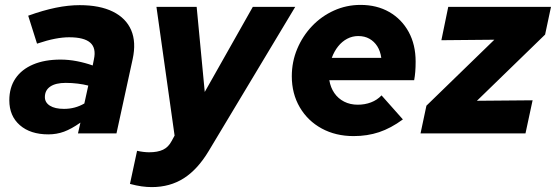

<svg xmlns="http://www.w3.org/2000/svg" viewBox="-20 -544 2267 783"><path d="M177 4Q104 4 61 -33.5Q18 -71 18 -135Q18 -187 43 -224Q68 -261 115 -281Q162 -301 227 -301Q260 -301 293.5 -294.5Q327 -288 358 -277L363 -302Q373 -348 348 -370Q323 -392 262 -392Q236 -392 204.5 -386Q173 -380 131 -366L95 -480Q156 -502 207.5 -512.5Q259 -523 305 -523Q387 -523 440.5 -496.5Q494 -470 515 -421Q536 -372 521 -303L455 0H298L308 -44Q271 -18 241 -7Q211 4 177 4ZM241 -100Q264 -100 284.5 -105.5Q305 -111 324 -122L340 -195Q321 -200 297 -203Q273 -206 248 -206Q207 -206 185 -191Q163 -176 163 -148Q163 -126 183.5 -113Q204 -100 241 -100Z M599 219Q579 219 557.5 216Q536 213 510 206L539 71Q552 74 565 75.5Q578 77 588 77Q623 77 645 66.5Q667 56 680 31L692 9L618 -516H782L815 -169L1011 -516H1184L831 72Q786 147 729.5 183Q673 219 599 219Z M1422 11Q1349 11 1292 -20Q1235 -51 1202.5 -106.5Q1170 -162 1170 -233Q1170 -292 1192 -344.5Q1214 -397 1252.5 -437.5Q1291 -478 1342 -501Q1393 -524 1450 -524Q1517 -524 1567.5 -495Q1618 -466 1646.5 -414Q1675 -362 1675 -293Q1675 -270 1673.5 -251.5Q1672 -233 1669 -217H1323Q1328 -187 1343.5 -164.5Q1359 -142 1383.5 -129.5Q1408 -117 1439 -117Q1468 -117 1493 -126.5Q1518 -136 1536 -155L1623 -57Q1574 -21 1526 -5Q1478 11 1422 11ZM1333 -308H1535Q1531 -336 1518.5 -355.5Q1506 -375 1486.5 -386Q1467 -397 1441 -397Q1417 -397 1396 -386Q1375 -375 1359 -355Q1343 -335 1333 -308Z M1695 0 1719 -113 1996 -382 1780 -380 1808 -516H2227L2203 -403L1925 -133L2152 -135L2123 0Z"/></svg>

Font: Red Hat Text
Style: Italic
Weight: 300
Italic angle: -12°
Designer: Pentagram, MCKL
Foundry: Pentagram, MCKL
Version: Version 1.023